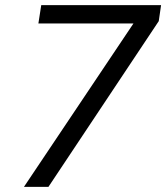

<svg xmlns="http://www.w3.org/2000/svg" viewBox="-20 -725 645 745"><path d="M73 0 522 -670 521 -634H129L140 -705H605L596 -643L168 0Z"/></svg>

Font: Nunito Sans 12pt
Style: Italic
Weight: 400
Italic angle: -9°
Designer: Vernon Adams
Foundry: Vernon Adams
Version: Version 3.101;gftools[0.9.27]